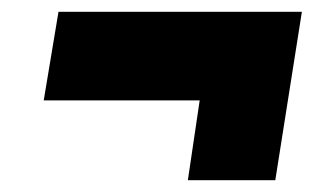

<svg xmlns="http://www.w3.org/2000/svg" viewBox="-20 -474 552 325"><path d="M54 -304 79 -454H491L446 -169H298L318 -304Z"/></svg>

Font: Georama ExtraCondensed Thin ExtraBold
Style: Italic
Weight: 800
Italic angle: -9°
Version: Version 1.001